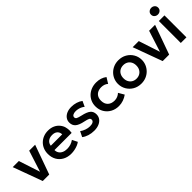

<svg xmlns="http://www.w3.org/2000/svg" viewBox="224 -1907 3091 3091"><g transform="rotate(-45 1770.0 -361.0)"><path d="M196 0 12.5 -500H151.5L270.5 -136.5L387 -500H522.5L343.5 0Z M834.5 15Q753 15 691.5 -18.2Q630 -51.5 595.8 -111Q561.5 -170.5 561.5 -249.5Q561.5 -307.5 581.2 -356Q601 -404.5 637.2 -440.2Q673.5 -476 722.2 -495.5Q771 -515 829 -515Q892 -515 941.5 -492.8Q991 -470.5 1023.8 -430.2Q1056.5 -390 1067 -347.8Q1077.5 -305.5 1077.5 -272Q1077.5 -246.5 1073 -219H682Q682 -218 682 -217Q682 -179 701 -149.8Q720 -120.5 755.8 -103.8Q791.5 -87 840 -87Q883 -87 922.5 -99.5Q962 -112 996 -136.5L1041 -47Q1017.5 -28 982.5 -14Q947.5 0 908.8 7.5Q870 15 834.5 15ZM689.5 -310H949Q947.5 -360.5 915.5 -389.2Q883.5 -418 826 -418Q769 -418 732 -389.2Q695 -360.5 689.5 -310Z M1358 14.5Q1293.5 14.5 1238.2 -3Q1183 -20.5 1144.5 -51L1189 -142Q1226 -115.5 1270.5 -100Q1315 -84.5 1357.5 -84.5Q1402.5 -84.5 1427.5 -99.5Q1452.5 -114.5 1452.5 -141.5Q1452.5 -167 1430.5 -179Q1408.5 -191 1347.5 -204Q1250.5 -223 1206.5 -260.2Q1162.5 -297.5 1162.5 -363Q1162.5 -409.5 1188.2 -445Q1214 -480.5 1259.2 -500.2Q1304.5 -520 1363.5 -520Q1421 -520 1472.2 -504Q1523.5 -488 1560.5 -459L1518 -367.5Q1498.5 -384 1473.5 -396Q1448.5 -408 1420.8 -414.5Q1393 -421 1366 -421Q1326.5 -421 1302.2 -407Q1278 -393 1278 -367.5Q1278 -342 1300.5 -329.8Q1323 -317.5 1382 -304Q1482 -282.5 1525 -247Q1568 -211.5 1568 -147.5Q1568 -98.5 1541.5 -62.2Q1515 -26 1467.8 -5.8Q1420.5 14.5 1358 14.5Z M1918.5 15Q1839 15 1777.2 -19.8Q1715.5 -54.5 1680 -114.2Q1644.5 -174 1644.5 -250Q1644.5 -307.5 1665.5 -355.8Q1686.5 -404 1724.5 -439.8Q1762.5 -475.5 1813.8 -495.2Q1865 -515 1925.5 -515Q1978 -515 2023 -501Q2068 -487 2105.5 -458L2046 -361.5Q2022.5 -382.5 1992.8 -392.8Q1963 -403 1930.5 -403Q1881.5 -403 1846.2 -385Q1811 -367 1792 -333Q1773 -299 1773 -250.5Q1773 -178.5 1815.2 -137.8Q1857.5 -97 1930.5 -97Q1967 -97 1999.5 -110.5Q2032 -124 2056 -147.5L2113 -50.5Q2072 -20 2021.5 -2.5Q1971 15 1918.5 15Z M2430.5 15Q2350.5 15 2288.8 -21.2Q2227 -57.5 2192 -117.8Q2157 -178 2157 -250Q2157 -303 2177 -351Q2197 -399 2233.8 -435.8Q2270.5 -472.5 2320.5 -493.8Q2370.5 -515 2430.5 -515Q2510 -515 2571.8 -479Q2633.5 -443 2668.8 -382.8Q2704 -322.5 2704 -250Q2704 -197 2683.8 -149.2Q2663.5 -101.5 2627 -64.5Q2590.5 -27.5 2540.5 -6.2Q2490.5 15 2430.5 15ZM2430.5 -97Q2472.5 -97 2505.8 -115.8Q2539 -134.5 2558 -168.8Q2577 -203 2577 -250Q2577 -297 2558 -331.5Q2539 -366 2506 -384.5Q2473 -403 2430.5 -403Q2388 -403 2354.8 -384.5Q2321.5 -366 2302.8 -331.5Q2284 -297 2284 -250Q2284 -203 2303 -168.8Q2322 -134.5 2355 -115.8Q2388 -97 2430.5 -97Z M2926.5 0 2743 -500H2882L3001 -136.5L3117.5 -500H3253L3074 0Z M3339 0V-500H3467V0ZM3403 -584Q3370 -584 3346 -605Q3322 -626 3322 -660.5Q3322 -695 3346 -716Q3370 -737 3403 -737Q3436 -737 3460 -716Q3484 -695 3484 -660.5Q3484 -626 3460 -605Q3436 -584 3403 -584Z"/></g></svg>

Font: Geologica EX Med
Style: Regular
Weight: 500
Designer: Sindre Bremnes, Frode Helland
Foundry: Monokrom Skriftforlag AS
Version: Version 1.010;gftools[0.9.28]